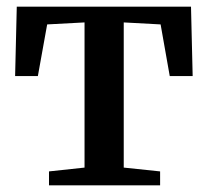

<svg xmlns="http://www.w3.org/2000/svg" viewBox="-20 -558 626 578"><path d="M127.5 0V-42L234.5 -53.5V-490.5L122 -484.5L94 -329H25.5L30.5 -538H555L560 -329H491L463.5 -484.5L352.5 -490.5V-53.5L462 -42V0Z"/></svg>

Font: Merriweather 60pt SemiBold
Style: Regular
Weight: 600
Version: Version 2.100